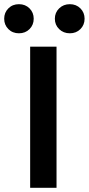

<svg xmlns="http://www.w3.org/2000/svg" viewBox="-66 -897 424 917"><path d="M24.5 -877Q55 -877 75 -857Q95 -837 95 -807.5Q95 -778 75 -758Q55 -738 24.5 -738Q-6 -738 -26 -758Q-46 -778 -46 -807.5Q-46 -837 -26 -857Q-6 -877 24.5 -877ZM267.5 -877Q298 -877 318 -857Q338 -837 338 -807.5Q338 -778 318 -758Q298 -738 267.5 -738Q237 -738 216.5 -758Q196 -778 196 -807.5Q196 -837 216.5 -857Q237 -877 267.5 -877ZM204 0H78V-674H204Z"/></svg>

Font: Hind Colombo SemiBold
Style: Regular
Weight: 600
Designer: Jyotish Sonowal, Aditi Pimprikar
Foundry: Indian Type Foundry
Version: Version 1.000;PS 1.0;hotconv 1.0.86;makeotf.lib2.5.63406; tt